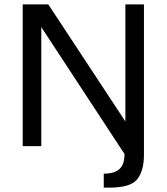

<svg xmlns="http://www.w3.org/2000/svg" viewBox="-20 -669 763 879"><path d="M550 36C550 97 523 126 455 126V190H481C544 190 586 178 607 153C628 128 639 90 639 41V-649H554V-113L201 -649H84V0H169V-545Z"/></svg>

Font: Gamestation Text
Style: Bold
Weight: 400
Designer: Jonas Hecksher
Foundry: Jonas Hecksher, Playtypeª, e-types AS
Version: Version 1.003